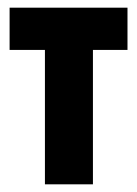

<svg xmlns="http://www.w3.org/2000/svg" viewBox="-20 -480 357 500"><path d="M312 -460V-350H222V0H97V-350H5V-460Z"/></svg>

Font: Venryn Sans SemiBold
Style: Regular
Weight: 600
Designer: Owen Earl, indestructible type* (font) & Cristiano Sobral (main changes)
Version: Version 3.60;October 28, 2020;FontCreator 13.0.0.2681 64-bit